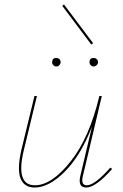

<svg xmlns="http://www.w3.org/2000/svg" viewBox="-20 -835 550 858"><path d="M396 -642 388 -636 258 -809 266 -815ZM213 -557Q213 -576 232 -576Q240 -576 245.5 -570.5Q251 -565 251 -557Q251 -550 245.5 -544Q240 -538 232 -538Q224 -538 218.5 -543.5Q213 -549 213 -557ZM380 -557Q380 -576 399 -576Q407 -576 412.5 -570.5Q418 -565 418 -557Q418 -550 412 -544Q406 -538 399 -538Q391 -538 385.5 -543.5Q380 -549 380 -557ZM473 -86 481 -80Q408 3 365 3Q327 3 339 -49L391 -269Q340 -138 269 -67.5Q198 3 135 3Q88 3 72 -37.5Q56 -78 75 -163L134 -406H145L86 -162Q49 -7 136 -7Q211 -7 295.5 -113.5Q380 -220 424 -406H435L350 -47Q341 -7 368 -7Q403 -7 473 -86Z"/></svg>

Font: EauTestInfant Hairline
Style: Italic
Weight: 250
Italic angle: -12°
Designer: Christian Thalmann (Catharsis Fonts)
Version: Version 0.001;PS 000.001;hotconv 1.0.88;makeotf.lib2.5.64775